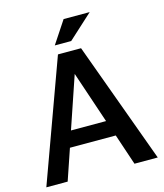

<svg xmlns="http://www.w3.org/2000/svg" viewBox="-126 -959 896 1052"><g transform="rotate(-15 322.5 -433.0)"><path d="M5 0H126L186 -176H446L505 0H637L386 -687H255ZM251 -739H344L483 -866H335ZM216 -266 316 -560 415 -266Z"/></g></svg>

Font: Ronzino Medium
Style: Regular
Weight: 500
Designer: Nunzio Mazzaferro
Foundry: Collletttivo
Version: Version 1.000;Glyphs 3.3 (3337)